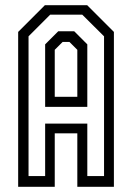

<svg xmlns="http://www.w3.org/2000/svg" viewBox="-20 -720 509 740"><path d="M50 0V-597L153 -700H316L419 -597V0H278V-206H191V0ZM90 -41.5H154V-243.5H316.5V-41.5H381V-580L297 -663.5H173.5L90 -580ZM154 -308V-549L204.5 -599.5H266L316.5 -549V-308ZM191 -347H278V-528L247.5 -558.5H221.5L191 -528Z"/></svg>

Font: Tourney Condensed
Style: Regular
Weight: 400
Width: 3
Designer: Tyler Finck
Foundry: Etcetera Type Co
Version: Version 1.010; ttfautohint (v1.8.3)